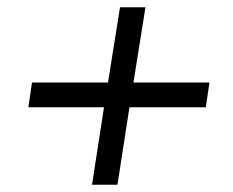

<svg xmlns="http://www.w3.org/2000/svg" viewBox="-20 -548 640 528"><path d="M233 -40 266 -253H58L68 -321H277L310 -528H380L347 -321H556L546 -253H336L303 -40Z"/></svg>

Font: Nunito Sans 12pt ExtraLight 12pt Medium
Style: Italic
Weight: 500
Italic angle: -9°
Version: Version 3.101;gftools[0.9.27]